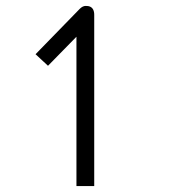

<svg xmlns="http://www.w3.org/2000/svg" viewBox="-20 -678 580 648"><path d="M249 -648Q259 -658 269 -658Q279 -658 283 -656Q298 -650 298 -628V-50H238V-554L142 -456L100 -495Z"/></svg>

Font: 3270 Nerd Font Mono
Style: Regular
Weight: 400
Monospace: yes
Version: Version 3.0.1;Nerd Fonts 3.0.0